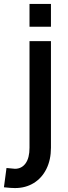

<svg xmlns="http://www.w3.org/2000/svg" viewBox="-58 -709 344 976"><path d="M-38 243 -25 145Q15 149 18 149Q52 149 72 121.5Q92 94 92 42V-500H201V42Q201 103 178 149.5Q155 196 113.5 221.5Q72 247 18 247Q-2 247 -38 243ZM92 -689H201V-573H92Z"/></svg>

Font: Cairo SemiBold
Style: Regular
Weight: 600
Designer: Mohamed Gaber, Accademia di Belle Arti di Urbino and others
Foundry: Kief Type Foundry, Accademia di Belle Arti di Urbino and others
Version: Version 3.011